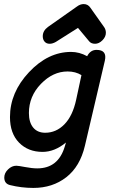

<svg xmlns="http://www.w3.org/2000/svg" viewBox="-20 -749 557 943"><path d="M224 -534Q208 -534 199 -544.5Q190 -555 190 -571Q190 -598 216 -617L358 -717Q374 -729 391 -729Q412 -729 424 -711L492 -615Q500 -603 500 -588Q500 -568 483 -551Q466 -534 447 -534Q428 -534 418 -546L363 -612L254 -543Q238 -534 224 -534ZM144 174Q85 174 29 160Q1 153 1 123Q1 101 19.5 83Q38 65 60 65Q70 65 104 71.5Q138 78 163 78Q266 78 298 -29L304 -49Q248 -3 189 -3Q118 -3 73.5 -48.5Q29 -94 29 -174Q29 -295 122.5 -394.5Q216 -494 329 -494Q370 -494 408 -473Q424 -504 454 -504Q507 -504 495 -451L397 -33Q373 69 305.5 121.5Q238 174 144 174ZM202 -97Q256 -97 296.5 -138.5Q337 -180 354 -259L380 -380Q351 -398 312 -398Q240 -398 181 -337Q122 -276 122 -194Q122 -148 143 -122.5Q164 -97 202 -97Z"/></svg>

Font: Comic Neue
Style: Bold Italic
Weight: 700
Italic angle: -12°
Designer: Craig Rozynski
Foundry: Craig Rozynski
Version: Version 2.003